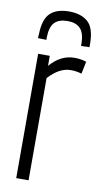

<svg xmlns="http://www.w3.org/2000/svg" viewBox="-85 -773 425 812"><g transform="rotate(10 127.5 -366.5)"><path d="M96 -534V-491Q142 -544 201 -544Q228 -544 252 -536L241 -483Q218 -490 195 -490Q171 -490 147.5 -478Q124 -466 99 -439V0H46V-534ZM145 -733Q195 -733 224.5 -708Q254 -683 255 -616Q255 -607 255 -599L219 -598Q219 -601 219 -604Q219 -607 219 -610Q218 -654 199.5 -673Q181 -692 145 -692Q108 -692 89.5 -673Q71 -654 70 -610Q70 -604 70 -598L34 -599Q34 -604 34 -608Q34 -612 35 -616Q36 -680 63.5 -706.5Q91 -733 145 -733Z"/></g></svg>

Font: Georama Condensed Light
Style: Regular
Weight: 300
Width: 3
Designer: Jean-Baptiste Levee
Foundry: Production Type
Version: Version 1.000